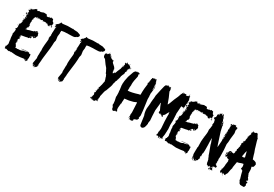

<svg xmlns="http://www.w3.org/2000/svg" viewBox="40 -1729 3929 2755"><g transform="rotate(30 2004.5 -351.0)"><path d="M255.9 -722.7V-718.8Q257.8 -718.8 261.7 -720.7Q272 -718.8 273.4 -718.8L281.2 -720.7Q302.2 -720.7 308.6 -705.1Q308.6 -703.1 306.6 -703.1Q306.6 -693.4 326.2 -693.4Q343.8 -694.8 351.6 -703.1Q353.5 -703.1 353.5 -701.2L363.3 -703.1H375Q375 -708.5 380.9 -714.8Q388.7 -712.9 388.7 -707Q390.6 -707 390.6 -709Q416 -709 416 -695.3Q418 -687.5 418 -681.6H419.9L423.8 -683.6V-675.8L421.9 -671.9Q428.2 -671.9 447.3 -656.2Q443.4 -648.4 441.4 -648.4L443.4 -644.5V-642.6L441.4 -632.8Q445.3 -630.9 447.3 -630.9V-627Q439.5 -627 439.5 -623Q443.4 -615.2 443.4 -611.3H439.5Q437.5 -611.3 437.5 -613.3Q412.1 -609.9 412.1 -599.6Q416 -593.3 416 -587.9L412.1 -585.9H408.2Q403.3 -589.8 402.3 -589.8H396.5V-585.9H394.5Q384.8 -590.8 384.8 -599.6H380.9L377 -597.7Q377 -609.4 363.3 -609.4V-605.5L359.4 -607.4H357.4V-605.5H361.3V-601.6H355.5V-609.4H353.5Q343.8 -609.4 330.1 -613.3Q330.1 -609.4 326.2 -609.4H322.3L316.4 -613.3L298.8 -603.5H296.9Q296.9 -612.3 294.9 -615.2Q296.9 -615.2 296.9 -617.2Q293 -617.2 293 -619.1Q278.8 -615.7 273.4 -609.4H259.8V-605.5H257.8Q257.8 -615.2 234.4 -615.2L232.4 -611.3Q234.4 -611.3 234.4 -609.4H232.4L220.7 -611.3V-607.4H216.8V-617.2Q195.3 -607.4 193.4 -607.4V-603.5H201.2V-599.6H195.3Q192.4 -599.6 189.5 -605.5Q169.9 -601.6 169.9 -597.7V-589.8H175.8V-585.9H173.8L169.9 -587.9Q162.1 -574.2 162.1 -568.4V-564.5Q162.1 -560.5 168 -560.5V-556.6H164.1L160.2 -558.6Q160.2 -551.3 156.2 -531.2Q157.2 -523.4 162.1 -523.4V-519.5Q156.2 -519.5 156.2 -503.9L158.2 -492.2L156.2 -482.4Q156.2 -470.2 168 -455.1V-447.3Q162.1 -447.3 162.1 -427.7Q164.1 -423.8 164.1 -421.9H160.2L156.2 -423.8Q156.2 -418 146.5 -412.1V-400.4L150.4 -402.3L152.3 -398.4Q143.1 -395 138.7 -384.8H136.7V-382.8H144.5L150.4 -386.7H166Q206.1 -402.3 222.7 -404.3Q222.7 -406.2 224.6 -406.2Q226.6 -406.2 226.6 -404.3Q244.6 -412.1 248 -412.1Q248 -410.2 250 -410.2Q250 -413.1 261.7 -416Q259.8 -419.9 259.8 -421.9L265.6 -425.8L273.4 -419.9Q273.4 -425.8 277.3 -425.8H283.2Q283.2 -429.7 293 -435.5Q293 -441.4 296.9 -441.4Q306.6 -440.9 306.6 -437.5L310.5 -439.5H312.5L316.4 -437.5L310.5 -427.7V-425.8L320.3 -429.7Q332 -429.7 332 -406.2V-404.3Q339.8 -403.3 339.8 -398.4V-396.5Q339.8 -394.5 337.9 -394.5Q337.9 -392.6 339.8 -392.6L337.9 -384.8L339.8 -371.1Q326.2 -366.2 326.2 -357.4L330.1 -359.4H332V-355.5Q332 -351.6 326.2 -351.6L328.1 -347.7Q328.1 -345.2 318.4 -339.8Q318.4 -341.8 316.4 -341.8Q316.4 -331.5 300.8 -328.1V-324.2H298.8Q298.8 -335.9 289.1 -335.9L291 -345.7H289.1Q285.2 -345.7 285.2 -339.8H281.2L277.3 -341.8Q277.3 -337.4 269.5 -335.9Q269.5 -333 259.8 -320.3H261.7Q268.1 -324.2 273.4 -324.2V-322.3L277.3 -324.2H279.3V-320.3Q275.9 -320.3 269.5 -306.6L265.6 -304.7H261.7Q256.8 -308.6 255.9 -308.6H252Q252 -293 232.4 -293L228.5 -294.9Q206.1 -287.1 130.9 -275.4V-269.5L127 -271.5Q124 -269 121.1 -248L123 -244.1L121.1 -234.4V-230.5H123Q123 -235.4 127 -244.1Q125 -251 125 -252Q127 -255.4 127 -259.8H130.9Q131.3 -252 134.8 -252L130.9 -242.2Q132.8 -231.4 132.8 -224.6V-218.8Q132.8 -216.8 130.9 -216.8L132.8 -212.9V-210.9H128.9V-216.8Q125 -216.8 117.2 -205.1Q117.2 -203.1 119.1 -203.1L117.2 -193.4V-185.5Q118.2 -185.5 123 -189.5Q123 -188 128.9 -148.4H125Q125 -160.2 117.2 -162.1V-160.2Q121.6 -127 123 -127Q132.8 -127 142.6 -97.7Q144.5 -97.7 148.4 -95.7L142.6 -82Q152.8 -80.1 154.3 -80.1Q158.2 -82 160.2 -82L158.2 -78.1H160.2L166 -82Q175.8 -82 175.8 -76.2H177.7Q177.7 -82 191.4 -82V-80.1L205.1 -84L209 -82Q212.9 -84 214.8 -84V-82Q227.1 -85.9 230.5 -85.9V-84Q236.8 -84 271.5 -101.6V-99.6L275.4 -101.6H289.1Q293.9 -101.6 332 -113.3Q332 -111.3 334 -111.3V-115.2H318.4Q232.4 -110.4 232.4 -105.5V-111.3Q246.1 -115.2 328.1 -121.1Q347.7 -119.1 347.7 -115.2L351.6 -117.2Q354.5 -117.2 363.3 -103.5H369.1Q373 -103.5 373 -109.4Q379.9 -101.6 386.7 -101.6V-91.8Q386.7 -89.8 384.8 -89.8Q388.7 -83.5 388.7 -80.1L384.8 -72.3Q388.7 -72.3 388.7 -66.4L386.7 -62.5Q388.7 -58.6 388.7 -56.6H386.7L388.7 -52.7V-43L382.8 -33.2H386.7V-29.3L382.8 -23.4Q384.8 -19.5 384.8 -17.6H382.8L388.7 -7.8Q369.6 15.1 367.2 15.6Q363.3 15.6 363.3 9.8L359.4 11.7H355.5V5.9H359.4L363.3 7.8V-2L339.8 2L337.9 -2Q339.8 -2 339.8 -3.9Q335.9 -5.9 334 -5.9L326.2 -2V-3.9Q292 3.9 207 9.8Q157.2 7.8 113.3 2L119.1 13.7H117.2Q109.4 3.9 95.7 3.9Q93.8 7.8 93.8 9.8H80.1L76.2 11.7Q76.2 5.9 64.5 5.9Q64.5 7.8 62.5 7.8Q62.5 2 33.2 -2Q33.2 5.9 27.3 5.9Q18.6 5.9 15.6 -5.9L17.6 -9.8Q13.7 -17.6 13.7 -31.2V-37.1Q20.5 -37.1 25.4 -46.9V-58.6Q33.2 -58.6 33.2 -85.9Q31.2 -102.5 27.3 -115.2Q29.3 -119.1 29.3 -121.1Q25.4 -121.1 25.4 -125L27.3 -134.8Q17.6 -175.8 17.6 -203.1V-220.7Q11.7 -228.5 11.7 -232.4Q23.4 -277.3 23.4 -308.6L21.5 -312.5L17.6 -310.5Q11.2 -314.5 7.8 -314.5V-318.4H11.7L15.6 -316.4L17.6 -320.3H11.7V-324.2Q25.4 -330.6 25.4 -343.8Q27.3 -350.6 27.3 -351.6V-357.4H29.3Q29.3 -361.3 25.4 -377L27.3 -390.6Q23.4 -390.6 23.4 -394.5Q30.3 -397.9 46.9 -445.3Q44.9 -445.3 44.9 -447.3Q48.8 -447.3 48.8 -462.9Q44.9 -462.9 44.9 -468.8H41L37.1 -466.8V-470.7Q40 -470.7 44.9 -474.6Q44.9 -472.7 46.9 -472.7Q49.3 -490.7 54.7 -494.1L52.7 -498V-511.7Q52.7 -513.7 54.7 -513.7Q48.8 -523.4 48.8 -527.3Q51.8 -527.3 56.6 -535.2Q54.7 -535.2 54.7 -537.1H56.6L52.7 -544.9Q55.7 -544.9 58.6 -550.8V-552.7Q52.7 -552.7 52.7 -558.6L56.6 -566.4Q50.8 -566.4 50.8 -570.3Q54.7 -570.3 54.7 -574.2V-576.2Q54.7 -580.1 39.1 -582V-578.1Q44.9 -578.1 44.9 -574.2V-572.3Q34.7 -572.3 31.2 -580.1Q35.2 -580.1 35.2 -584Q30.3 -589.8 27.3 -589.8V-593.8Q30.8 -593.8 37.1 -599.6L39.1 -587.9H41Q42 -595.7 46.9 -595.7H50.8V-584L58.6 -578.1Q63.5 -579.1 68.4 -591.8H66.4Q60.1 -587.9 56.6 -587.9V-589.8L60.5 -595.7V-597.7Q55.2 -597.7 48.8 -601.6L52.7 -609.4Q50.8 -609.4 50.8 -611.3Q62.5 -611.3 62.5 -623V-625Q53.2 -625 39.1 -648.4L44.9 -652.3V-646.5H50.8Q50.8 -649.4 54.7 -654.3V-656.2H50.8Q51.3 -660.2 54.7 -660.2Q55.2 -656.2 58.6 -656.2L64.5 -664.1V-666L62.5 -669.9L50.8 -664.1H46.9Q46.9 -669.9 62.5 -671.9Q66.4 -669.9 68.4 -669.9Q68.4 -685.5 74.2 -685.5H76.2V-683.6L72.3 -677.7L76.2 -675.8H78.1L87.9 -677.7L85.9 -681.6L89.8 -683.6Q90.3 -679.7 93.8 -679.7Q93.8 -688.5 109.4 -695.3Q113.3 -693.4 115.2 -693.4L113.3 -697.3Q116.2 -705.1 119.1 -705.1H130.9Q130.9 -708.5 136.7 -716.8H138.7Q149.4 -713.4 154.3 -695.3L158.2 -697.3H160.2L164.1 -695.3Q164.1 -699.2 187.5 -709H197.3V-705.1L187.5 -703.1V-699.2Q223.1 -708.5 255.9 -722.7ZM341.8 -714.8H345.7V-710.9H341.8ZM169.9 -699.2V-697.3H173.8V-699.2ZM64.5 -654.3V-652.3H68.4V-654.3ZM234.4 -609.4H240.2V-601.6H236.3L238.3 -605.5Q234.4 -605.5 234.4 -609.4ZM378.9 -605.5V-601.6H380.9V-605.5ZM445.3 -607.4H453.1V-597.7L443.4 -595.7L445.3 -591.8V-587.9H443.4Q440.4 -587.9 437.5 -595.7Q441.4 -607.4 445.3 -607.4ZM205.1 -603.5H209V-599.6H205.1ZM212.9 -603.5H222.7Q222.7 -599.6 218.8 -599.6H212.9ZM341.8 -599.6H345.7V-597.7H341.8ZM378.9 -597.7Q382.8 -597.2 382.8 -593.8H378.9ZM453.1 -591.8H459V-589.8Q459 -585.4 449.2 -584V-587.9Q453.1 -587.9 453.1 -591.8ZM46.9 -570.3V-566.4H43Q43.5 -570.3 46.9 -570.3ZM44.9 -562.5H50.8Q50.8 -558.6 46.9 -558.6ZM66.4 -554.7 64.5 -543H68.4V-554.7ZM25.4 -543H27.3V-541Q27.3 -538.1 15.6 -529.3V-531.2Q22.5 -543 25.4 -543ZM58.6 -537.1Q60.5 -533.7 60.5 -527.3H66.4V-541H64.5Q59.6 -537.1 58.6 -537.1ZM160.2 -531.2H164.1V-529.3H160.2ZM60.5 -525.4V-523.4Q62.5 -519.5 62.5 -517.6H64.5V-525.4ZM56.6 -515.6V-505.9Q60.5 -505.9 60.5 -509.8V-515.6ZM44.9 -505.9 48.8 -488.3H43V-494.1L41 -503.9ZM41 -486.3Q44.9 -485.8 44.9 -482.4H41ZM37.1 -453.1H41V-451.2H37.1ZM46.9 -437.5V-431.6H48.8V-437.5ZM298.8 -427.7V-423.8H300.8V-427.7ZM293 -421.9 296.9 -419.9V-425.8Q293 -425.3 293 -421.9ZM283.2 -418V-416H287.1V-418ZM25.4 -412.1Q25.4 -410.2 27.3 -410.2Q24.9 -398.4 21.5 -398.4L19.5 -402.3V-406.2Q19.5 -409.2 25.4 -412.1ZM13.7 -382.8H17.6V-377H9.8V-378.9Q10.3 -382.8 13.7 -382.8ZM296.9 -351.6Q296.9 -348.6 302.7 -345.7L308.6 -349.6Q306.6 -353.5 306.6 -355.5Q301.8 -351.6 296.9 -351.6ZM308.6 -347.7V-345.7H312.5V-347.7ZM308.6 -343.8V-339.8Q312.5 -339.8 312.5 -343.8ZM293 -341.8V-337.9H294.9V-341.8ZM296.9 -341.8V-339.8H300.8V-341.8ZM300.8 -335.9V-332H302.7V-335.9ZM324.2 -337.9H328.1V-335.9H324.2ZM248 -320.3 252 -318.4H253.9L257.8 -320.3Q255.9 -324.2 255.9 -326.2Q248 -323.2 248 -320.3ZM127 -236.3V-232.4H128.9V-236.3ZM117.2 -179.7V-177.7L119.1 -173.8Q117.2 -170.4 117.2 -166V-164.1H119.1L121.1 -173.8V-175.8Q121.1 -179.7 117.2 -179.7ZM132.8 -158.2H134.8V-154.3H132.8ZM365.2 -119.1 367.2 -115.2H361.3Q361.8 -119.1 365.2 -119.1ZM349.6 -7.8V-5.9H357.4V-7.8ZM347.7 5.9H349.6V7.8Q349.6 11.7 345.7 11.7L343.8 7.8ZM365.2 21.5H369.1V25.4Q365.2 25.4 365.2 21.5Z M732.4 -730Q732.4 -721.7 805.7 -720.7Q858.9 -705.1 861.3 -697.3V-683.1Q861.3 -670.4 835.4 -650.4L829.1 -654.8Q818.8 -631.3 762.7 -631.3Q747.1 -629.4 704.6 -629.4L700.2 -631.3Q696.3 -629.4 691.4 -629.4Q642.6 -629.4 597.2 -619.6V-612.8Q597.2 -601.6 594.7 -589.4L597.2 -575.2L590.8 -523.9Q594.7 -507.8 599.1 -462.9V-458L590.8 -422.9Q590.8 -339.4 564.9 -155.8Q560.5 -127.4 560.5 -111.3L562.5 -102.1L558.6 -99.6Q558.6 -97.2 560.5 -97.2Q560.5 -92.8 554.2 -38.6V-1Q537.1 13.2 537.1 17.6H532.7V13.2H530.3Q528.3 26.9 523.9 26.9H522V20Q516.6 24.9 515.6 24.9L517.6 29.3V31.7H513.2L511.2 22.5Q519.5 20 519.5 10.7H513.2Q513.2 20 504.9 20Q502.4 15.6 502.4 13.2H500.5Q500.5 24.9 496.1 24.9H494.1V22.5Q494.1 6.8 487.3 -8.3H485.4L483.4 5.9H481L474.6 -17.6L489.7 -104Q485.4 -120.6 485.4 -132.3Q485.4 -134.8 487.3 -139.2Q487.3 -141.6 485.4 -141.6L487.3 -165V-205.1Q487.3 -221.2 489.7 -232.9Q487.3 -245.1 487.3 -261.2V-272.9Q487.3 -309.1 498 -399.4V-416Q498 -418.5 500.5 -418.5L491.7 -446.3L496.1 -443.8V-448.7H491.7V-451.2H496.1V-455.6H491.7V-458L500.5 -460.4L498 -474.6Q502.4 -482.9 502.4 -493.2V-502.4L498 -500.5H494.1V-504.9Q497.1 -504.9 502.4 -509.8Q496.1 -525.4 496.1 -528.3Q500.5 -528.3 500.5 -533.2V-542.5Q500.5 -561 502.4 -591.8L500.5 -596.2Q504.9 -605 508.8 -633.8Q506.3 -633.8 498 -619.6Q496.1 -619.6 496.1 -622.1L491.7 -619.6H487.3V-622.1Q494.1 -643.1 494.1 -645.5V-650.4Q488.8 -645.5 487.3 -645.5H481V-652.8Q493.2 -675.3 515.6 -683.1L513.2 -688Q534.7 -702.6 534.7 -723.1H537.1Q539.1 -723.1 562.5 -715.8Q629.4 -725.1 642.1 -725.1H726.1ZM498 -633.8V-631.3Q502.4 -631.3 502.4 -636.2V-638.7Q498 -637.7 498 -633.8ZM491.7 -472.2H494.1V-462.9H491.7ZM556.2 -33.7H560.5V-22H556.2ZM508.8 -1V8.3Q513.2 5.9 515.6 5.9V3.4Q515.6 -1 511.2 -1ZM498 8.3V10.7H502.4V8.3ZM481 13.2H483.4V17.6H481Z M1151.4 -730Q1151.4 -721.7 1224.6 -720.7Q1277.8 -705.1 1280.3 -697.3V-683.1Q1280.3 -670.4 1254.4 -650.4L1248 -654.8Q1237.8 -631.3 1181.6 -631.3Q1166 -629.4 1123.5 -629.4L1119.1 -631.3Q1115.2 -629.4 1110.4 -629.4Q1061.5 -629.4 1016.1 -619.6V-612.8Q1016.1 -601.6 1013.7 -589.4L1016.1 -575.2L1009.8 -523.9Q1013.7 -507.8 1018.1 -462.9V-458L1009.8 -422.9Q1009.8 -339.4 983.9 -155.8Q979.5 -127.4 979.5 -111.3L981.4 -102.1L977.5 -99.6Q977.5 -97.2 979.5 -97.2Q979.5 -92.8 973.1 -38.6V-1Q956.1 13.2 956.1 17.6H951.7V13.2H949.2Q947.3 26.9 942.9 26.9H940.9V20Q935.5 24.9 934.6 24.9L936.5 29.3V31.7H932.1L930.2 22.5Q938.5 20 938.5 10.7H932.1Q932.1 20 923.8 20Q921.4 15.6 921.4 13.2H919.4Q919.4 24.9 915 24.9H913.1V22.5Q913.1 6.8 906.2 -8.3H904.3L902.3 5.9H899.9L893.6 -17.6L908.7 -104Q904.3 -120.6 904.3 -132.3Q904.3 -134.8 906.2 -139.2Q906.2 -141.6 904.3 -141.6L906.2 -165V-205.1Q906.2 -221.2 908.7 -232.9Q906.2 -245.1 906.2 -261.2V-272.9Q906.2 -309.1 917 -399.4V-416Q917 -418.5 919.4 -418.5L910.6 -446.3L915 -443.8V-448.7H910.6V-451.2H915V-455.6H910.6V-458L919.4 -460.4L917 -474.6Q921.4 -482.9 921.4 -493.2V-502.4L917 -500.5H913.1V-504.9Q916 -504.9 921.4 -509.8Q915 -525.4 915 -528.3Q919.4 -528.3 919.4 -533.2V-542.5Q919.4 -561 921.4 -591.8L919.4 -596.2Q923.8 -605 927.7 -633.8Q925.3 -633.8 917 -619.6Q915 -619.6 915 -622.1L910.6 -619.6H906.2V-622.1Q913.1 -643.1 913.1 -645.5V-650.4Q907.7 -645.5 906.2 -645.5H899.9V-652.8Q912.1 -675.3 934.6 -683.1L932.1 -688Q953.6 -702.6 953.6 -723.1H956.1Q958 -723.1 981.4 -715.8Q1048.3 -725.1 1061 -725.1H1145ZM917 -633.8V-631.3Q921.4 -631.3 921.4 -636.2V-638.7Q917 -637.7 917 -633.8ZM910.6 -472.2H913.1V-462.9H910.6ZM975.1 -33.7H979.5V-22H975.1ZM927.7 -1V8.3Q932.1 5.9 934.6 5.9V3.4Q934.6 -1 930.2 -1ZM917 8.3V10.7H921.4V8.3ZM899.9 13.2H902.3V17.6H899.9Z M1355.5 -705.1Q1359.4 -704.6 1359.4 -701.2V-699.2Q1355.5 -699.2 1355.5 -703.1ZM1646.5 -699.2Q1656.2 -693.8 1656.2 -687.5Q1658.2 -687.5 1658.2 -689.5Q1666 -686.5 1666 -683.6L1669.9 -685.5Q1674.3 -685.5 1677.7 -683.6Q1681.6 -685.5 1683.6 -685.5Q1689.5 -678.7 1712.9 -664.1Q1716.3 -656.2 1720.7 -656.2L1716.8 -648.4Q1718.8 -645 1718.8 -640.6H1720.7Q1720.7 -647 1730.5 -658.2Q1734.4 -657.7 1734.4 -654.3V-646.5H1732.4L1728.5 -648.4Q1728.5 -643.6 1720.7 -638.7L1722.7 -634.8V-632.8Q1722.7 -628.9 1718.8 -628.9V-638.7H1716.8Q1716.8 -636.7 1714.8 -632.8L1710.9 -634.8H1709V-630.9Q1709 -629.9 1712.9 -625Q1709 -624.5 1709 -621.1L1705.1 -623H1703.1Q1701.2 -615.2 1701.2 -609.4L1697.3 -611.3Q1697.3 -607.4 1695.3 -607.4Q1698.2 -599.6 1701.2 -599.6Q1701.2 -601.6 1703.1 -601.6V-593.8L1695.3 -599.6V-591.8H1697.3L1701.2 -593.8V-585.9Q1696.8 -572.3 1685.5 -562.5Q1689.5 -556.2 1689.5 -552.7H1687.5L1689.5 -548.8V-543Q1685.5 -543 1685.5 -541L1687.5 -537.1L1681.6 -527.3L1683.6 -523.4Q1673.3 -513.2 1669.9 -494.1Q1666.5 -494.1 1662.1 -474.6Q1666 -474.1 1666 -470.7V-468.8Q1664.1 -468.8 1660.2 -466.8Q1660.2 -468.8 1658.2 -468.8V-464.8Q1664.1 -464.8 1664.1 -457Q1662.1 -457 1662.1 -455.1L1658.2 -457H1656.2V-455.1H1660.2V-451.2L1656.2 -453.1L1658.2 -443.4Q1658.2 -439.5 1654.3 -439.5Q1654.3 -441.4 1652.3 -441.4V-437.5H1656.2Q1654.3 -423.8 1650.4 -423.8Q1650.4 -425.8 1648.4 -425.8V-423.8Q1650.4 -419.9 1650.4 -418Q1647.5 -418 1644.5 -410.2L1646.5 -406.2Q1643.1 -392.1 1634.8 -384.8Q1634.8 -370.1 1619.1 -326.2Q1619.1 -324.2 1621.1 -324.2Q1621.1 -302.7 1582 -201.2Q1566.4 -184.1 1552.7 -105.5Q1550.8 -105.5 1550.8 -103.5H1552.7Q1550.8 -97.7 1548.8 -97.7Q1548.8 -95.7 1550.8 -95.7Q1549.3 -84 1546.9 -84L1550.8 -74.2Q1548.8 -57.1 1544.9 -52.7V-50.8L1546.9 -41Q1544.9 -41 1544.9 -39.1L1548.8 -37.1Q1546.9 -19.5 1543 -19.5Q1541 -23.4 1541 -25.4H1539.1L1537.1 -15.6V-11.7Q1540 -11.7 1550.8 -19.5V-17.6Q1548.8 -13.7 1548.8 -11.7H1552.7L1556.6 -13.7V-9.8Q1556.6 -6.8 1548.8 -2H1546.9L1548.8 -5.9V-9.8Q1538.1 0 1537.1 0Q1537.1 -2 1535.2 -2L1537.1 -5.9V-9.8H1535.2L1517.6 3.9Q1517.6 -3.9 1513.7 -3.9H1511.7Q1515.6 8.3 1515.6 11.7Q1512.7 11.7 1507.8 15.6V11.7H1505.9V15.6Q1507.8 15.6 1507.8 17.6H1505.9Q1501 13.7 1500 13.7H1498V19.5L1490.2 15.6Q1490.2 17.6 1488.3 17.6Q1484.4 11.2 1484.4 7.8H1482.4Q1482.4 15.6 1478.5 15.6V13.7L1474.6 15.6H1470.7L1464.8 7.8H1457V11.7H1453.1Q1439.5 4.4 1439.5 2L1435.5 3.9H1433.6L1435.5 -5.9Q1433.6 -5.9 1433.6 -7.8L1439.5 -11.7V-7.8H1441.4Q1444.3 -7.8 1447.3 -13.7H1445.3Q1449.2 -25.4 1453.1 -25.4Q1451.2 -29.3 1451.2 -31.2Q1455.1 -43.9 1455.1 -48.8V-52.7H1459V-64.5Q1455.1 -83.5 1449.2 -84V-85.9L1453.1 -91.8Q1451.2 -95.7 1451.2 -97.7Q1454.6 -99.6 1460.9 -99.6L1459 -103.5Q1464.8 -109.9 1464.8 -113.3Q1462.9 -121.1 1453.1 -121.1V-127H1455.1L1460.9 -123H1464.8L1462.9 -127L1464.8 -130.9Q1462.9 -137.7 1462.9 -138.7Q1462.9 -144.5 1468.8 -144.5V-150.4Q1468.8 -153.3 1462.9 -156.2Q1464.8 -160.2 1464.8 -162.1H1466.8Q1468.8 -162.1 1468.8 -160.2Q1472.2 -162.1 1476.6 -162.1L1470.7 -173.8V-185.5Q1463.9 -187.5 1462.9 -187.5V-189.5Q1470.2 -189.5 1474.6 -193.4L1472.7 -197.3V-199.2L1476.6 -197.3Q1476.6 -210.9 1482.4 -218.8Q1480.5 -222.7 1480.5 -224.6Q1486.8 -224.6 1496.1 -287.1Q1498 -287.1 1500 -296.9Q1494.1 -331.1 1484.4 -351.6L1480.5 -349.6V-351.6L1484.4 -359.4Q1470.7 -392.1 1464.8 -402.3Q1454.6 -402.3 1443.4 -437.5L1433.6 -455.1Q1430.7 -457.5 1421.9 -478.5Q1391.1 -517.6 1388.7 -517.6Q1359.9 -559.6 1353.5 -566.4Q1353.5 -571.3 1334 -589.8L1330.1 -587.9H1326.2Q1306.6 -610.8 1306.6 -617.2H1310.5V-619.1Q1302.7 -628.9 1302.7 -630.9Q1308.6 -630.9 1308.6 -638.7L1306.6 -642.6Q1308.6 -646.5 1308.6 -648.4Q1306.6 -652.3 1306.6 -654.3H1318.4V-656.2Q1312.5 -656.2 1312.5 -660.2V-666H1314.5Q1324.2 -662.1 1324.2 -658.2H1328.1Q1332 -658.2 1332 -662.1L1335.9 -660.2H1339.8L1335.9 -666Q1349.1 -666 1355.5 -677.7Q1353.5 -677.7 1353.5 -679.7L1361.3 -685.5Q1367.2 -685.5 1367.2 -677.7H1369.1Q1373 -677.7 1373 -681.6V-683.6H1367.2Q1367.7 -687.5 1371.1 -687.5Q1384.8 -680.7 1384.8 -677.7L1382.8 -673.8Q1386.7 -673.3 1386.7 -669.9V-668L1384.8 -664.1Q1402.3 -664.1 1406.2 -654.3L1404.3 -650.4Q1419.4 -630.9 1429.7 -630.9H1435.5V-625L1439.5 -627L1445.3 -623Q1445.3 -625 1447.3 -625L1449.2 -621.1L1459 -628.9L1460.9 -625Q1459 -621.1 1459 -619.1Q1462.9 -617.2 1464.8 -617.2V-615.2Q1464.8 -612.3 1459 -609.4Q1459 -593.3 1511.7 -550.8Q1527.3 -533.7 1527.3 -519.5H1525.4Q1531.2 -501 1531.2 -496.1H1529.3L1531.2 -492.2L1529.3 -488.3Q1529.3 -477.1 1543 -459Q1551.3 -467.3 1558.6 -486.3Q1562.5 -486.3 1562.5 -478.5H1566.4Q1574.2 -490.2 1584 -521.5Q1588.4 -527.3 1607.4 -576.2H1609.4V-580.1Q1605.5 -580.1 1605.5 -582Q1610.8 -591.3 1615.2 -605.5L1613.3 -609.4Q1613.3 -612.3 1619.1 -615.2L1617.2 -619.1V-621.1Q1621.6 -621.1 1627 -646.5Q1629.4 -646.5 1630.9 -654.3Q1629.9 -665.5 1621.1 -669.9L1619.1 -679.7Q1625.5 -683.6 1628.9 -683.6Q1630.9 -680.2 1630.9 -675.8Q1642.1 -675.8 1644.5 -687.5L1642.6 -691.4V-695.3Q1643.1 -699.2 1646.5 -699.2ZM1697.3 -697.3V-691.4Q1697.3 -687.5 1693.4 -687.5H1691.4V-695.3Q1693.4 -695.3 1697.3 -697.3ZM1363.3 -693.4H1367.2V-691.4H1363.3ZM1361.3 -677.7V-675.8H1365.2V-677.7ZM1330.1 -677.7H1334V-675.8H1330.1ZM1377 -675.8V-673.8H1380.9V-675.8ZM1394.5 -675.8 1396.5 -671.9H1390.6Q1391.1 -675.8 1394.5 -675.8ZM1390.6 -660.2Q1396.5 -647.5 1402.3 -646.5V-648.4Q1394.5 -657.2 1394.5 -662.1ZM1617.2 -656.2H1619.1V-652.3H1617.2ZM1335.9 -652.3Q1336.4 -648.4 1339.8 -648.4V-652.3ZM1392.6 -646.5V-642.6H1394.5V-646.5ZM1734.4 -642.6H1736.3V-638.7H1734.4ZM1630.9 -638.7V-634.8H1632.8V-638.7ZM1726.6 -636.7H1730.5V-632.8H1726.6ZM1630.9 -628.9V-625H1632.8V-628.9ZM1615.2 -627V-621.1H1611.3V-623Q1611.8 -627 1615.2 -627ZM1625 -619.1V-613.3H1628.9L1630.9 -623H1628.9Q1625 -622.6 1625 -619.1ZM1621.1 -619.1V-615.2H1623V-619.1ZM1619.1 -584V-580.1H1621.1V-584ZM1693.4 -584V-580.1H1695.3V-584ZM1693.4 -570.3H1697.3V-566.4H1693.4ZM1533.2 -535.2H1537.1V-531.2Q1533.2 -531.2 1533.2 -535.2ZM1529.3 -517.6H1533.2V-509.8H1531.2Q1531.2 -514.2 1529.3 -517.6ZM1541 -492.2H1544.9Q1544.9 -490.2 1546.9 -486.3H1544.9Q1541 -486.3 1541 -490.2ZM1650.4 -435.5V-431.6H1652.3V-435.5ZM1457 -50.8Q1457.5 -46.9 1460.9 -46.9V-50.8ZM1543 -35.2V-31.2H1544.9V-35.2ZM1455.1 -9.8V0H1457Q1460.9 -2 1462.9 -2Q1462.9 -4.9 1455.1 -9.8ZM1464.8 -2V2H1466.8V-2ZM1468.8 0V3.9H1470.7V0ZM1455.1 3.9V5.9H1459V3.9ZM1478.5 3.9V7.8H1480.5V3.9ZM1492.2 7.8Q1492.2 9.8 1490.2 13.7H1494.1V7.8ZM1468.8 17.6V23.4H1464.8V21.5Q1465.3 17.6 1468.8 17.6ZM1498 19.5H1500V23.4H1498ZM1480.5 21.5H1482.4V25.4H1480.5Z M2115.7 -689.9V-686Q2119.6 -686 2119.6 -689.9ZM2147 -654.8H2150.9V-648.9Q2147 -648.9 2147 -652.8ZM2156.7 -615.7H2160.6V-607.9Q2156.7 -607.9 2156.7 -611.8ZM2158.7 -604H2160.6Q2164.1 -604 2166.5 -590.3Q2164.6 -586.4 2164.6 -584.5Q2168.5 -584 2168.5 -580.6L2166.5 -561Q2168.5 -561 2168.5 -559.1L2160.6 -555.2V-586.4Q2160.6 -590.8 2158.7 -594.2L2160.6 -598.1Q2158.7 -602.1 2158.7 -604ZM1854 -428.2H1857.9V-424.3H1854ZM1856 -398.9H1859.9V-397H1856ZM2180.2 -88.4H2184.1V-92.3Q2180.2 -91.8 2180.2 -88.4ZM1854 -68.8H1857.9V-66.9H1854ZM2123.5 -39.6V-33.7H2125.5V-39.6ZM2061 -31.7V-29.8L2059.1 -18.1H2055.2V-20Q2056.6 -31.7 2061 -31.7ZM2064.9 -8.3H2070.8V-4.4H2064.9ZM1876.5 -650.4Q1876 -649.9 1875.5 -648.9Q1875.5 -645 1881.3 -645V-641.1Q1873.5 -641.1 1867.7 -623.5Q1874.5 -623.5 1875.5 -598.1Q1854 -511.7 1854 -461.4L1856 -434.1H1852.1V-404.8Q1852.1 -402.8 1850.1 -402.8L1852.1 -398.9V-379.4Q1852.1 -377.4 1850.1 -377.4L1852.1 -373.5V-359.9Q1852.1 -357.9 1850.1 -357.9Q1852.1 -354 1852.1 -352.1Q1907.7 -352.1 2022 -389.2V-387.2Q2041.5 -391.1 2041.5 -398.9Q2039.6 -402.8 2039.6 -404.8H2041.5L2039.6 -408.7V-410.6Q2039.6 -412.6 2041.5 -412.6L2039.6 -416.5Q2039.6 -422.9 2041.5 -426.3Q2041.5 -430.2 2039.6 -430.2Q2040.5 -489.3 2053.2 -576.7V-586.4H2051.3Q2051.3 -582.5 2049.3 -582.5Q2045.4 -584.5 2043.5 -584.5V-588.4Q2047.4 -593.3 2047.4 -596.2Q2045.4 -600.1 2045.4 -602.1H2049.3L2055.2 -598.1L2057.1 -607.9V-621.6L2055.2 -631.3Q2061 -631.3 2061 -652.8V-660.6Q2066.9 -665.5 2068.8 -688Q2073.2 -688 2076.7 -689.9Q2080.6 -688 2082.5 -688L2090.3 -689.9H2098.1Q2098.1 -701.7 2104 -701.7H2106L2107.9 -689.9Q2115.2 -689.9 2125.5 -703.6L2137.2 -678.2Q2143.6 -639.2 2154.8 -639.2V-631.3Q2151.4 -631.3 2148.9 -617.7L2152.8 -606Q2152.8 -604 2150.9 -604L2154.8 -578.6H2152.8L2154.8 -574.7Q2154.8 -572.8 2152.8 -572.8L2154.8 -568.8L2152.8 -559.1L2154.8 -555.2Q2154.8 -553.2 2152.8 -553.2Q2154.8 -545.9 2154.8 -537.6H2156.7V-547.4Q2154.8 -551.3 2154.8 -553.2L2160.6 -549.3H2162.6V-553.2L2166.5 -551.3Q2162.6 -520 2160.6 -520Q2160.6 -518.1 2162.6 -518.1Q2156.7 -487.8 2156.7 -481Q2158.7 -456.5 2158.7 -455.6H2156.7Q2160.6 -446.8 2160.6 -430.2V-389.2Q2191.9 -171.9 2191.9 -129.4H2188V-127.4Q2188 -125.5 2189.9 -125.5Q2182.1 -99.6 2182.1 -94.2L2186 -96.2Q2189.9 -95.7 2189.9 -92.3V-80.6Q2184.1 -74.2 2176.3 -57.1Q2145 -49.3 2127.4 -37.6V-35.6Q2133.3 -35.6 2133.3 -31.7Q2133.3 -13.7 2113.8 -4.4H2111.8V-8.3H2102.1V-0.5H2098.1V-2.4L2100.1 -6.3Q2098.1 -6.3 2094.2 -8.3Q2090.8 -6.3 2086.4 -6.3L2084.5 -10.3L2080.6 -8.3L2070.8 -14.2L2072.8 -18.1V-33.7H2063L2064.9 -37.6Q2055.2 -39.6 2055.2 -41.5Q2055.2 -46.4 2061 -55.2Q2057.1 -55.2 2057.1 -59.1V-61H2061Q2061 -64 2055.2 -84.5Q2059.1 -84.5 2059.1 -88.4V-98.1H2061L2059.1 -102.1Q2059.1 -104 2061 -104Q2061 -106 2059.1 -106Q2059.1 -109.9 2061 -109.9Q2053.2 -256.3 2053.2 -270L2049.3 -272H2045.4Q2000.5 -250.5 1988.8 -250.5Q1940.9 -235.4 1881.3 -231Q1865.7 -231 1865.7 -227.1Q1865.7 -221.2 1867.7 -221.2L1865.7 -211.4V-203.6Q1865.7 -170.4 1861.8 -170.4L1863.8 -166.5V-143.1H1859.9Q1852.1 -73.7 1852.1 -59.1L1856 -61H1857.9L1854 -55.2V-51.3Q1854 -41.5 1867.7 -20Q1863.8 -8.3 1852.1 -8.3L1844.2 -14.2H1842.3Q1822.8 3.4 1814.9 3.4H1809.1Q1785.6 -6.3 1785.6 -33.7Q1781.7 -47.9 1766.1 -66.9V-72.8Q1766.1 -81.1 1768.1 -88.4Q1768.1 -124 1750.5 -191.9L1752.4 -205.6V-225.1Q1752.4 -272.5 1746.6 -291.5L1748.5 -295.4Q1741.7 -356 1736.8 -381.3Q1736.8 -383.3 1738.8 -383.3L1736.8 -397Q1736.8 -444.8 1756.3 -525.9L1787.6 -615.7Q1793.9 -632.3 1807.1 -643.1Q1809.1 -648.9 1818.8 -648.9V-647L1836.4 -656.7Q1840.3 -656.7 1840.3 -650.9H1842.3L1852.1 -656.7L1872.6 -652.8V-650.4Z M2559.6 -729.5H2567.4Q2567.4 -725.1 2579.1 -723.6Q2583 -725.6 2585 -725.6L2592.8 -721.7Q2593.3 -725.6 2596.7 -725.6H2606.4Q2610.4 -725.1 2610.4 -721.7V-708Q2612.3 -708 2612.3 -706.1Q2618.7 -710 2624 -710Q2635.7 -708 2635.7 -704.1Q2627.9 -702.6 2627.9 -700.2Q2627.9 -691.4 2624 -668.9Q2627.9 -660.6 2629.9 -643.6L2626 -626Q2630.4 -585.9 2631.8 -579.1L2622.1 -430.7H2620.1L2622.1 -426.8L2620.1 -422.9Q2622.1 -418.9 2622.1 -417H2620.1L2622.1 -413.1Q2627.9 -313.5 2627.9 -303.7Q2626 -264.6 2626 -233.4Q2629.9 -164.6 2631.8 -159.2L2629.9 -147.5V-127.9Q2629.9 -65.4 2618.2 -18.6Q2621.1 -18.6 2629.9 -12.7Q2629.9 -6.8 2610.4 6.8L2608.4 2.9L2616.2 -6.8H2608.4Q2608.4 -0.5 2585 14.6H2579.1Q2579.1 10.7 2585 10.7V8.8H2581.1Q2570.3 10.7 2565.4 10.7L2567.4 14.6L2563.5 16.6H2561.5L2563.5 12.7V10.7Q2560.1 -6.8 2555.7 -6.8H2542Q2537.1 -2.9 2534.2 -2.9Q2530.8 -2.9 2522.5 -6.8L2534.2 -45.9Q2532.2 -45.9 2532.2 -47.9Q2534.2 -47.9 2534.2 -49.8H2532.2L2528.3 -47.9V-53.7Q2528.3 -64.9 2536.1 -79.1L2534.2 -83Q2538.1 -97.7 2538.1 -110.4V-131.8Q2528.3 -242.7 2528.3 -319.3V-340.8Q2528.3 -342.8 2530.3 -342.8Q2524.4 -365.2 2524.4 -385.7Q2511.2 -369.6 2485.4 -317.4Q2465.8 -310.1 2465.8 -286.1Q2469.2 -286.1 2475.6 -280.3Q2473.6 -272.5 2467.8 -272.5L2463.9 -274.4L2456.1 -270.5V-272.5L2460 -278.3Q2451.7 -278.3 2440.4 -293.9Q2434.1 -293.9 2430.7 -295.9V-290H2428.7Q2424.8 -290 2424.8 -301.8H2420.9Q2420.9 -296.9 2407.2 -292Q2403.8 -303.7 2391.6 -303.7L2395.5 -335Q2372.1 -380.4 2350.6 -438.5Q2347.2 -438.5 2344.7 -424.8L2346.7 -417Q2346.7 -414.6 2335 -305.7Q2338.9 -201.2 2344.7 -143.6L2336.9 -92.8Q2338.9 -86.9 2340.8 -86.9Q2327.1 -8.8 2313.5 -8.8Q2313.5 -0.5 2292 6.8Q2259.3 6.8 2254.9 -20.5Q2237.3 -131.8 2235.4 -159.2Q2215.8 -204.1 2215.8 -266.6H2217.8Q2217.8 -268.6 2215.8 -268.6Q2219.7 -314.9 2223.6 -340.8Q2223.6 -342.8 2221.7 -342.8Q2223.6 -357.4 2225.6 -362.3L2223.6 -366.2Q2229.5 -442.4 2233.4 -454.1Q2233.4 -456.1 2231.4 -456.1L2233.4 -465.8V-481.4Q2233.4 -483.4 2235.4 -483.4L2233.4 -487.3Q2260.7 -616.7 2274.4 -667Q2281.7 -687 2290 -696.3L2295.9 -692.4H2297.9Q2298.8 -700.2 2303.7 -700.2Q2304.2 -696.3 2307.6 -696.3H2311.5Q2311.5 -710 2317.4 -710L2331.1 -700.2Q2331.1 -703.1 2336.9 -706.1H2338.9V-696.3Q2338.9 -693.4 2344.7 -690.4H2346.7Q2346.7 -701.2 2354.5 -704.1Q2356.4 -700.2 2356.4 -698.2H2358.4Q2362.3 -698.2 2362.3 -704.1H2364.3Q2364.3 -698.2 2366.2 -698.2Q2370.1 -700.2 2372.1 -700.2V-698.2Q2372.1 -696.8 2370.1 -686.5Q2376 -686.5 2377.9 -655.3L2376 -641.6Q2415 -561.5 2446.3 -467.8H2448.2Q2457.5 -474.1 2493.2 -575.2Q2526.4 -643.1 2540 -692.4Q2543.5 -692.4 2551.8 -715.8L2555.7 -717.8Q2555.7 -711.9 2563.5 -711.9V-713.9Q2559.6 -728.5 2559.6 -729.5ZM2551.8 -725.6H2555.7V-723.6H2551.8ZM2569.3 -717.8Q2571.3 -713.9 2571.3 -711.9H2575.2L2573.2 -715.8L2577.1 -721.7H2575.2Q2569.3 -719.7 2569.3 -717.8ZM2362.3 -692.4V-688.5H2368.2V-690.4Q2366.2 -690.4 2362.3 -692.4ZM2577.1 -8.8 2579.1 -4.9V-2.9H2577.1L2573.2 -4.9V1Q2578.6 1 2585 6.8H2588.9Q2592.8 6.8 2592.8 1Q2591.8 -4.4 2583 -10.7Q2579.1 -8.8 2577.1 -8.8Z M2907.7 -722.7V-718.8Q2909.7 -718.8 2913.6 -720.7Q2923.8 -718.8 2925.3 -718.8L2933.1 -720.7Q2954.1 -720.7 2960.4 -705.1Q2960.4 -703.1 2958.5 -703.1Q2958.5 -693.4 2978 -693.4Q2995.6 -694.8 3003.4 -703.1Q3005.4 -703.1 3005.4 -701.2L3015.1 -703.1H3026.9Q3026.9 -708.5 3032.7 -714.8Q3040.5 -712.9 3040.5 -707Q3042.5 -707 3042.5 -709Q3067.9 -709 3067.9 -695.3Q3069.8 -687.5 3069.8 -681.6H3071.8L3075.7 -683.6V-675.8L3073.7 -671.9Q3080.1 -671.9 3099.1 -656.2Q3095.2 -648.4 3093.3 -648.4L3095.2 -644.5V-642.6L3093.3 -632.8Q3097.2 -630.9 3099.1 -630.9V-627Q3091.3 -627 3091.3 -623Q3095.2 -615.2 3095.2 -611.3H3091.3Q3089.4 -611.3 3089.4 -613.3Q3064 -609.9 3064 -599.6Q3067.9 -593.3 3067.9 -587.9L3064 -585.9H3060.1Q3055.2 -589.8 3054.2 -589.8H3048.3V-585.9H3046.4Q3036.6 -590.8 3036.6 -599.6H3032.7L3028.8 -597.7Q3028.8 -609.4 3015.1 -609.4V-605.5L3011.2 -607.4H3009.3V-605.5H3013.2V-601.6H3007.3V-609.4H3005.4Q2995.6 -609.4 2981.9 -613.3Q2981.9 -609.4 2978 -609.4H2974.1L2968.3 -613.3L2950.7 -603.5H2948.7Q2948.7 -612.3 2946.8 -615.2Q2948.7 -615.2 2948.7 -617.2Q2944.8 -617.2 2944.8 -619.1Q2930.7 -615.7 2925.3 -609.4H2911.6V-605.5H2909.7Q2909.7 -615.2 2886.2 -615.2L2884.3 -611.3Q2886.2 -611.3 2886.2 -609.4H2884.3L2872.6 -611.3V-607.4H2868.7V-617.2Q2847.2 -607.4 2845.2 -607.4V-603.5H2853V-599.6H2847.2Q2844.2 -599.6 2841.3 -605.5Q2821.8 -601.6 2821.8 -597.7V-589.8H2827.6V-585.9H2825.7L2821.8 -587.9Q2814 -574.2 2814 -568.4V-564.5Q2814 -560.5 2819.8 -560.5V-556.6H2815.9L2812 -558.6Q2812 -551.3 2808.1 -531.2Q2809.1 -523.4 2814 -523.4V-519.5Q2808.1 -519.5 2808.1 -503.9L2810.1 -492.2L2808.1 -482.4Q2808.1 -470.2 2819.8 -455.1V-447.3Q2814 -447.3 2814 -427.7Q2815.9 -423.8 2815.9 -421.9H2812L2808.1 -423.8Q2808.1 -418 2798.3 -412.1V-400.4L2802.2 -402.3L2804.2 -398.4Q2794.9 -395 2790.5 -384.8H2788.6V-382.8H2796.4L2802.2 -386.7H2817.9Q2857.9 -402.3 2874.5 -404.3Q2874.5 -406.2 2876.5 -406.2Q2878.4 -406.2 2878.4 -404.3Q2896.5 -412.1 2899.9 -412.1Q2899.9 -410.2 2901.9 -410.2Q2901.9 -413.1 2913.6 -416Q2911.6 -419.9 2911.6 -421.9L2917.5 -425.8L2925.3 -419.9Q2925.3 -425.8 2929.2 -425.8H2935.1Q2935.1 -429.7 2944.8 -435.5Q2944.8 -441.4 2948.7 -441.4Q2958.5 -440.9 2958.5 -437.5L2962.4 -439.5H2964.4L2968.3 -437.5L2962.4 -427.7V-425.8L2972.2 -429.7Q2983.9 -429.7 2983.9 -406.2V-404.3Q2991.7 -403.3 2991.7 -398.4V-396.5Q2991.7 -394.5 2989.7 -394.5Q2989.7 -392.6 2991.7 -392.6L2989.7 -384.8L2991.7 -371.1Q2978 -366.2 2978 -357.4L2981.9 -359.4H2983.9V-355.5Q2983.9 -351.6 2978 -351.6L2980 -347.7Q2980 -345.2 2970.2 -339.8Q2970.2 -341.8 2968.3 -341.8Q2968.3 -331.5 2952.6 -328.1V-324.2H2950.7Q2950.7 -335.9 2940.9 -335.9L2942.9 -345.7H2940.9Q2937 -345.7 2937 -339.8H2933.1L2929.2 -341.8Q2929.2 -337.4 2921.4 -335.9Q2921.4 -333 2911.6 -320.3H2913.6Q2919.9 -324.2 2925.3 -324.2V-322.3L2929.2 -324.2H2931.2V-320.3Q2927.7 -320.3 2921.4 -306.6L2917.5 -304.7H2913.6Q2908.7 -308.6 2907.7 -308.6H2903.8Q2903.8 -293 2884.3 -293L2880.4 -294.9Q2857.9 -287.1 2782.7 -275.4V-269.5L2778.8 -271.5Q2775.9 -269 2772.9 -248L2774.9 -244.1L2772.9 -234.4V-230.5H2774.9Q2774.9 -235.4 2778.8 -244.1Q2776.9 -251 2776.9 -252Q2778.8 -255.4 2778.8 -259.8H2782.7Q2783.2 -252 2786.6 -252L2782.7 -242.2Q2784.7 -231.4 2784.7 -224.6V-218.8Q2784.7 -216.8 2782.7 -216.8L2784.7 -212.9V-210.9H2780.8V-216.8Q2776.9 -216.8 2769 -205.1Q2769 -203.1 2771 -203.1L2769 -193.4V-185.5Q2770 -185.5 2774.9 -189.5Q2774.9 -188 2780.8 -148.4H2776.9Q2776.9 -160.2 2769 -162.1V-160.2Q2773.4 -127 2774.9 -127Q2784.7 -127 2794.4 -97.7Q2796.4 -97.7 2800.3 -95.7L2794.4 -82Q2804.7 -80.1 2806.2 -80.1Q2810.1 -82 2812 -82L2810.1 -78.1H2812L2817.9 -82Q2827.6 -82 2827.6 -76.2H2829.6Q2829.6 -82 2843.3 -82V-80.1L2856.9 -84L2860.8 -82Q2864.7 -84 2866.7 -84V-82Q2878.9 -85.9 2882.3 -85.9V-84Q2888.7 -84 2923.3 -101.6V-99.6L2927.2 -101.6H2940.9Q2945.8 -101.6 2983.9 -113.3Q2983.9 -111.3 2985.8 -111.3V-115.2H2970.2Q2884.3 -110.4 2884.3 -105.5V-111.3Q2897.9 -115.2 2980 -121.1Q2999.5 -119.1 2999.5 -115.2L3003.4 -117.2Q3006.3 -117.2 3015.1 -103.5H3021Q3024.9 -103.5 3024.9 -109.4Q3031.7 -101.6 3038.6 -101.6V-91.8Q3038.6 -89.8 3036.6 -89.8Q3040.5 -83.5 3040.5 -80.1L3036.6 -72.3Q3040.5 -72.3 3040.5 -66.4L3038.6 -62.5Q3040.5 -58.6 3040.5 -56.6H3038.6L3040.5 -52.7V-43L3034.7 -33.2H3038.6V-29.3L3034.7 -23.4Q3036.6 -19.5 3036.6 -17.6H3034.7L3040.5 -7.8Q3021.5 15.1 3019 15.6Q3015.1 15.6 3015.1 9.8L3011.2 11.7H3007.3V5.9H3011.2L3015.1 7.8V-2L2991.7 2L2989.7 -2Q2991.7 -2 2991.7 -3.9Q2987.8 -5.9 2985.8 -5.9L2978 -2V-3.9Q2943.8 3.9 2858.9 9.8Q2809.1 7.8 2765.1 2L2771 13.7H2769Q2761.2 3.9 2747.6 3.9Q2745.6 7.8 2745.6 9.8H2731.9L2728 11.7Q2728 5.9 2716.3 5.9Q2716.3 7.8 2714.4 7.8Q2714.4 2 2685.1 -2Q2685.1 5.9 2679.2 5.9Q2670.4 5.9 2667.5 -5.9L2669.4 -9.8Q2665.5 -17.6 2665.5 -31.2V-37.1Q2672.4 -37.1 2677.2 -46.9V-58.6Q2685.1 -58.6 2685.1 -85.9Q2683.1 -102.5 2679.2 -115.2Q2681.2 -119.1 2681.2 -121.1Q2677.2 -121.1 2677.2 -125L2679.2 -134.8Q2669.4 -175.8 2669.4 -203.1V-220.7Q2663.6 -228.5 2663.6 -232.4Q2675.3 -277.3 2675.3 -308.6L2673.3 -312.5L2669.4 -310.5Q2663.1 -314.5 2659.7 -314.5V-318.4H2663.6L2667.5 -316.4L2669.4 -320.3H2663.6V-324.2Q2677.2 -330.6 2677.2 -343.8Q2679.2 -350.6 2679.2 -351.6V-357.4H2681.2Q2681.2 -361.3 2677.2 -377L2679.2 -390.6Q2675.3 -390.6 2675.3 -394.5Q2682.1 -397.9 2698.7 -445.3Q2696.8 -445.3 2696.8 -447.3Q2700.7 -447.3 2700.7 -462.9Q2696.8 -462.9 2696.8 -468.8H2692.9L2689 -466.8V-470.7Q2691.9 -470.7 2696.8 -474.6Q2696.8 -472.7 2698.7 -472.7Q2701.2 -490.7 2706.5 -494.1L2704.6 -498V-511.7Q2704.6 -513.7 2706.5 -513.7Q2700.7 -523.4 2700.7 -527.3Q2703.6 -527.3 2708.5 -535.2Q2706.5 -535.2 2706.5 -537.1H2708.5L2704.6 -544.9Q2707.5 -544.9 2710.4 -550.8V-552.7Q2704.6 -552.7 2704.6 -558.6L2708.5 -566.4Q2702.6 -566.4 2702.6 -570.3Q2706.5 -570.3 2706.5 -574.2V-576.2Q2706.5 -580.1 2690.9 -582V-578.1Q2696.8 -578.1 2696.8 -574.2V-572.3Q2686.5 -572.3 2683.1 -580.1Q2687 -580.1 2687 -584Q2682.1 -589.8 2679.2 -589.8V-593.8Q2682.6 -593.8 2689 -599.6L2690.9 -587.9H2692.9Q2693.8 -595.7 2698.7 -595.7H2702.6V-584L2710.4 -578.1Q2715.3 -579.1 2720.2 -591.8H2718.3Q2711.9 -587.9 2708.5 -587.9V-589.8L2712.4 -595.7V-597.7Q2707 -597.7 2700.7 -601.6L2704.6 -609.4Q2702.6 -609.4 2702.6 -611.3Q2714.4 -611.3 2714.4 -623V-625Q2705.1 -625 2690.9 -648.4L2696.8 -652.3V-646.5H2702.6Q2702.6 -649.4 2706.5 -654.3V-656.2H2702.6Q2703.1 -660.2 2706.5 -660.2Q2707 -656.2 2710.4 -656.2L2716.3 -664.1V-666L2714.4 -669.9L2702.6 -664.1H2698.7Q2698.7 -669.9 2714.4 -671.9Q2718.3 -669.9 2720.2 -669.9Q2720.2 -685.5 2726.1 -685.5H2728V-683.6L2724.1 -677.7L2728 -675.8H2730L2739.7 -677.7L2737.8 -681.6L2741.7 -683.6Q2742.2 -679.7 2745.6 -679.7Q2745.6 -688.5 2761.2 -695.3Q2765.1 -693.4 2767.1 -693.4L2765.1 -697.3Q2768.1 -705.1 2771 -705.1H2782.7Q2782.7 -708.5 2788.6 -716.8H2790.5Q2801.3 -713.4 2806.2 -695.3L2810.1 -697.3H2812L2815.9 -695.3Q2815.9 -699.2 2839.4 -709H2849.1V-705.1L2839.4 -703.1V-699.2Q2875 -708.5 2907.7 -722.7ZM2993.7 -714.8H2997.6V-710.9H2993.7ZM2821.8 -699.2V-697.3H2825.7V-699.2ZM2716.3 -654.3V-652.3H2720.2V-654.3ZM2886.2 -609.4H2892.1V-601.6H2888.2L2890.1 -605.5Q2886.2 -605.5 2886.2 -609.4ZM3030.8 -605.5V-601.6H3032.7V-605.5ZM3097.2 -607.4H3105V-597.7L3095.2 -595.7L3097.2 -591.8V-587.9H3095.2Q3092.3 -587.9 3089.4 -595.7Q3093.3 -607.4 3097.2 -607.4ZM2856.9 -603.5H2860.8V-599.6H2856.9ZM2864.7 -603.5H2874.5Q2874.5 -599.6 2870.6 -599.6H2864.7ZM2993.7 -599.6H2997.6V-597.7H2993.7ZM3030.8 -597.7Q3034.7 -597.2 3034.7 -593.8H3030.8ZM3105 -591.8H3110.8V-589.8Q3110.8 -585.4 3101.1 -584V-587.9Q3105 -587.9 3105 -591.8ZM2698.7 -570.3V-566.4H2694.8Q2695.3 -570.3 2698.7 -570.3ZM2696.8 -562.5H2702.6Q2702.6 -558.6 2698.7 -558.6ZM2718.3 -554.7 2716.3 -543H2720.2V-554.7ZM2677.2 -543H2679.2V-541Q2679.2 -538.1 2667.5 -529.3V-531.2Q2674.3 -543 2677.2 -543ZM2710.4 -537.1Q2712.4 -533.7 2712.4 -527.3H2718.3V-541H2716.3Q2711.4 -537.1 2710.4 -537.1ZM2812 -531.2H2815.9V-529.3H2812ZM2712.4 -525.4V-523.4Q2714.4 -519.5 2714.4 -517.6H2716.3V-525.4ZM2708.5 -515.6V-505.9Q2712.4 -505.9 2712.4 -509.8V-515.6ZM2696.8 -505.9 2700.7 -488.3H2694.8V-494.1L2692.9 -503.9ZM2692.9 -486.3Q2696.8 -485.8 2696.8 -482.4H2692.9ZM2689 -453.1H2692.9V-451.2H2689ZM2698.7 -437.5V-431.6H2700.7V-437.5ZM2950.7 -427.7V-423.8H2952.6V-427.7ZM2944.8 -421.9 2948.7 -419.9V-425.8Q2944.8 -425.3 2944.8 -421.9ZM2935.1 -418V-416H2939V-418ZM2677.2 -412.1Q2677.2 -410.2 2679.2 -410.2Q2676.8 -398.4 2673.3 -398.4L2671.4 -402.3V-406.2Q2671.4 -409.2 2677.2 -412.1ZM2665.5 -382.8H2669.4V-377H2661.6V-378.9Q2662.1 -382.8 2665.5 -382.8ZM2948.7 -351.6Q2948.7 -348.6 2954.6 -345.7L2960.4 -349.6Q2958.5 -353.5 2958.5 -355.5Q2953.6 -351.6 2948.7 -351.6ZM2960.4 -347.7V-345.7H2964.4V-347.7ZM2960.4 -343.8V-339.8Q2964.4 -339.8 2964.4 -343.8ZM2944.8 -341.8V-337.9H2946.8V-341.8ZM2948.7 -341.8V-339.8H2952.6V-341.8ZM2952.6 -335.9V-332H2954.6V-335.9ZM2976.1 -337.9H2980V-335.9H2976.1ZM2899.9 -320.3 2903.8 -318.4H2905.8L2909.7 -320.3Q2907.7 -324.2 2907.7 -326.2Q2899.9 -323.2 2899.9 -320.3ZM2778.8 -236.3V-232.4H2780.8V-236.3ZM2769 -179.7V-177.7L2771 -173.8Q2769 -170.4 2769 -166V-164.1H2771L2772.9 -173.8V-175.8Q2772.9 -179.7 2769 -179.7ZM2784.7 -158.2H2786.6V-154.3H2784.7ZM3017.1 -119.1 3019 -115.2H3013.2Q3013.7 -119.1 3017.1 -119.1ZM3001.5 -7.8V-5.9H3009.3V-7.8ZM2999.5 5.9H3001.5V7.8Q3001.5 11.7 2997.6 11.7L2995.6 7.8ZM3017.1 21.5H3021V25.4Q3017.1 25.4 3017.1 21.5ZM2652.3 -751.5H2655.8Q2655.8 -737.8 2668 -730L2669.9 -720.7H2668Q2671.9 -710.9 2671.9 -705.1H2669.9Q2676.3 -685.1 2682.1 -674.3L2680.7 -650.9V-627.9Q2680.7 -624 2687.5 -624V-622.1L2676.8 -612.3V-610.4Q2676.8 -540.5 2668 -540.5L2664.6 -538.6Q2639.2 -542.5 2634.8 -542.5Q2627.9 -540.5 2622.6 -540.5Q2608.4 -564.5 2608.4 -585V-637.2Q2608.4 -651.9 2619.1 -712.9Q2619.1 -718.8 2622.6 -718.8Q2624 -709 2627.9 -709Q2631.8 -716.3 2641.6 -722.7H2647Q2650.4 -718.8 2657.7 -718.8Q2657.7 -726.1 2652.3 -751.5Z M3214.8 -750Q3221.2 -750 3228.5 -712.9Q3240.2 -712.9 3244.1 -679.7Q3244.1 -667.5 3267.6 -642.6Q3275.4 -631.8 3275.4 -619.1H3273.4Q3273.4 -609.4 3281.2 -607.4Q3281.2 -609.4 3283.2 -609.4V-601.6H3285.2Q3281.2 -596.7 3281.2 -593.8Q3291 -555.2 3298.8 -513.7L3359.4 -326.2Q3371.1 -300.8 3371.1 -296.9H3373Q3373 -323.7 3380.9 -402.3Q3378.9 -419.4 3378.9 -431.6H3375V-435.5H3380.9V-431.6H3382.8Q3382.8 -447.8 3386.7 -492.2V-496.1L3382.8 -494.1Q3382.8 -496.1 3380.9 -496.1V-494.1L3382.8 -484.4L3375 -482.4V-484.4Q3378.9 -494.6 3378.9 -525.4V-529.3H3382.8V-523.4L3386.7 -525.4Q3386.7 -523.4 3388.7 -523.4V-529.3Q3380.9 -529.3 3380.9 -546.9Q3380.9 -560.5 3386.7 -560.5V-562.5Q3386.7 -564.5 3384.8 -564.5L3386.7 -568.4V-572.3Q3382.8 -570.3 3380.9 -570.3H3378.9V-572.3H3382.8L3380.9 -585.9Q3381.3 -599.6 3384.8 -599.6L3382.8 -609.4Q3386.7 -630.4 3386.7 -636.7V-648.4Q3380.9 -648.4 3380.9 -652.3Q3381.3 -656.2 3384.8 -656.2H3386.7L3390.6 -654.3V-664.1H3388.7L3384.8 -662.1Q3381.3 -664.1 3375 -664.1V-668Q3375 -679.7 3388.7 -685.5L3390.6 -681.6Q3388.7 -677.7 3388.7 -675.8Q3392.6 -675.8 3392.6 -669.9H3394.5Q3394.5 -679.7 3402.3 -679.7V-685.5L3400.4 -695.3Q3408.2 -691.4 3408.2 -685.5Q3419.9 -688.5 3431.6 -697.3H3435.5L3441.4 -693.4H3443.4L3449.2 -697.3H3451.2Q3454.6 -671.9 3460.9 -671.9Q3460.9 -677.7 3462.9 -677.7L3460.9 -681.6V-683.6H3462.9Q3470.2 -676.8 3482.4 -675.8L3484.4 -671.9V-662.1L3480.5 -656.2Q3480.5 -654.3 3482.4 -654.3L3480.5 -650.4L3482.4 -646.5Q3482.4 -640.1 3476.6 -630.9Q3484.4 -601.6 3484.4 -585.9V-582Q3470.7 -479.5 3470.7 -433.6Q3466.3 -398.4 3464.8 -398.4Q3474.6 -315.9 3474.6 -199.2Q3474.6 -168 3470.7 -152.3L3472.7 -148.4L3470.7 -144.5V-142.6H3472.7V-146.5L3476.6 -144.5L3472.7 -113.3Q3476.6 -105.5 3476.6 -101.6L3474.6 -97.7L3476.6 -85.9V-84Q3476.6 -81.1 3470.7 -78.1Q3472.7 -74.7 3472.7 -68.4H3474.6Q3476.6 -68.4 3476.6 -70.3Q3483.9 -68.4 3494.1 -48.8H3496.1Q3496.1 -56.6 3500 -56.6Q3503.9 -50.3 3503.9 -44.9Q3500.5 -40.5 3498 -23.4L3494.1 -25.4L3490.2 -23.4Q3490.2 -27.3 3486.3 -27.3Q3486.3 -23.4 3482.4 -23.4L3476.6 -27.3Q3476.6 -23.4 3472.7 -23.4V-29.3H3470.7Q3470.7 -27.8 3459 -19.5L3455.1 -21.5Q3451.2 -21 3451.2 -17.6V-13.7L3459 -11.7V-7.8L3451.2 -5.9Q3451.7 7.8 3455.1 7.8Q3459 5.9 3460.9 5.9L3462.9 9.8Q3460.9 13.7 3460.9 15.6Q3465.8 21.5 3468.8 21.5V23.4L3464.8 29.3L3468.8 31.2L3472.7 29.3L3474.6 33.2V35.2L3466.8 37.1Q3466.8 35.2 3464.8 35.2Q3464.8 37.1 3462.9 37.1Q3462.9 33.2 3459 33.2Q3459 35.2 3457 35.2Q3457 32.2 3451.2 29.3Q3448.7 41 3445.3 41H3443.4Q3440.4 41 3437.5 35.2L3439.5 31.2Q3433.1 27.3 3429.7 27.3L3431.6 31.2V33.2H3427.7V29.3H3425.8L3419.9 33.2Q3423.8 43 3423.8 46.9H3414.1L3410.2 41Q3411.6 33.2 3414.1 33.2L3412.1 29.3L3418 19.5L3421.9 21.5H3423.8V19.5Q3423.8 17.6 3421.9 17.6L3429.7 3.9Q3425.8 3.9 3425.8 2L3421.9 3.9H3418Q3415.5 3.9 3408.2 -9.8L3406.2 -5.9Q3410.2 -5.4 3410.2 -2L3400.4 11.7H3398.4L3392.6 7.8H3390.6V13.7H3386.7Q3386.7 3.9 3382.8 3.9Q3382.8 5.9 3380.9 5.9L3375 -2L3371.1 0H3367.2Q3362.8 0 3357.4 -23.4Q3353.5 -23.4 3353.5 -25.4L3355.5 -29.3Q3352.1 -37.1 3347.7 -70.3Q3347.7 -77.1 3335.9 -93.8Q3334 -100.6 3334 -101.6H3335.9L3322.3 -127Q3322.3 -133.8 3273.4 -261.7Q3273.4 -277.8 3238.3 -365.2H3236.3V-361.3Q3236.3 -359.4 3238.3 -359.4L3236.3 -349.6V-341.8Q3236.3 -335.4 3238.3 -332Q3238.3 -330.1 3236.3 -326.2Q3240.2 -265.6 3240.2 -164.1V-158.2Q3240.2 -105.5 3230.5 -105.5Q3232.4 -78.1 3234.4 -76.2Q3229 -56.6 3224.6 -50.8V-43Q3228.5 -43 3228.5 -35.2H3230.5L3234.4 -37.1Q3234.4 -35.2 3236.3 -35.2Q3229 -18.1 3220.7 -5.9V-3.9H3224.6Q3222.2 13.7 3210.9 13.7V15.6L3212.9 19.5L3209 21.5Q3209 17.6 3205.1 17.6Q3199.7 17.6 3197.3 39.1H3195.3Q3192.4 39.1 3189.5 33.2V29.3L3193.4 23.4V17.6Q3189.9 19.5 3185.5 19.5V41H3183.6L3177.7 37.1Q3177.7 40 3171.9 43H3168V41L3171.9 33.2L3162.1 21.5Q3160.2 18.1 3160.2 13.7Q3157.2 13.7 3154.3 19.5V23.4Q3154.3 27.8 3156.2 31.2Q3154.3 34.7 3154.3 39.1L3156.2 48.8L3152.3 50.8Q3150.4 47.4 3146.5 27.3L3150.4 25.4Q3148.4 5.9 3144.5 5.9H3140.6Q3140.6 11.7 3138.7 11.7L3142.6 25.4Q3140.6 28.3 3140.6 37.1H3136.7L3130.9 9.8V7.8Q3130.9 5.9 3132.8 5.9Q3127 -12.7 3123 -52.7Q3125 -56.6 3125 -58.6Q3123 -62.5 3123 -64.5H3125L3123 -68.4Q3123 -76.7 3125 -89.8L3123 -93.8Q3125 -97.2 3125 -101.6Q3125 -103.5 3123 -103.5L3125 -113.3V-132.8Q3125 -137.2 3123 -140.6L3128.9 -156.2Q3128.9 -191.9 3127 -248Q3127 -270 3142.6 -392.6L3140.6 -402.3H3144.5L3140.6 -451.2Q3146.5 -463.4 3152.3 -521.5Q3154.3 -521.5 3154.3 -527.3Q3154.3 -531.2 3146.5 -531.2Q3146.5 -547.4 3152.3 -578.1Q3148.4 -583.5 3142.6 -617.2Q3123 -622.1 3123 -625V-627L3125 -630.9Q3121.1 -630.9 3121.1 -634.8V-636.7Q3121.1 -650.9 3132.8 -654.3Q3132.8 -652.3 3134.8 -652.3Q3134.8 -655.3 3138.7 -660.2Q3136.7 -663.6 3136.7 -668Q3140.6 -668 3140.6 -671.9Q3138.7 -679.7 3138.7 -695.3Q3146.5 -707 3146.5 -712.9H3152.3Q3152.3 -701.2 3162.1 -701.2L3160.2 -705.1L3162.1 -709Q3158.2 -709 3158.2 -712.9H3160.2L3158.2 -716.8V-720.7Q3158.2 -725.1 3175.8 -734.4Q3175.8 -738.3 3183.6 -738.3V-736.3H3187.5V-740.2H3189.5V-736.3H3191.4V-748H3193.4Q3197.3 -747.6 3197.3 -744.1V-742.2L3195.3 -730.5Q3201.2 -721.7 3201.2 -718.8H3203.1V-722.7L3201.2 -732.4Q3203.1 -732.4 3207 -734.4Q3209 -731.4 3209 -722.7H3210.9L3212.9 -732.4V-734.4L3210.9 -748ZM3171.9 -728.5V-724.6H3173.8V-728.5ZM3162.1 -722.7V-716.8Q3168 -710.9 3168 -703.1H3169.9V-712.9Q3166 -721.7 3162.1 -722.7ZM3232.4 -709V-697.3H3234.4V-709ZM3234.4 -687.5V-683.6H3236.3V-687.5ZM3414.1 -683.6V-681.6H3418V-683.6ZM3255.9 -652.3V-650.4Q3256.3 -646.5 3259.8 -646.5V-648.4Q3259.8 -652.3 3255.9 -652.3ZM3134.8 -650.4V-646.5H3136.7V-650.4ZM3250 -648.4Q3250 -632.3 3261.7 -627V-628.9Q3259.8 -632.8 3259.8 -634.8L3263.7 -632.8V-634.8Q3260.3 -643.6 3252 -648.4ZM3257.8 -623V-621.1H3261.7V-623ZM3257.8 -619.1V-617.2Q3263.7 -607.4 3263.7 -603.5H3267.6Q3267.6 -607.4 3261.7 -619.1ZM3277.3 -619.1H3279.3V-615.2H3277.3ZM3388.7 -617.2V-601.6H3392.6V-603.5L3390.6 -607.4Q3392.6 -610.8 3392.6 -615.2V-617.2ZM3130.9 -611.3H3134.8V-609.4H3130.9ZM3275.4 -603.5V-599.6H3277.3V-603.5ZM3269.5 -597.7V-595.7Q3271.5 -591.8 3271.5 -589.8H3273.4V-595.7ZM3384.8 -591.8V-587.9H3386.7V-591.8ZM3390.6 -566.4V-562.5H3392.6V-566.4ZM3390.6 -544.9V-537.1H3392.6V-544.9ZM3384.8 -539.1V-535.2H3386.7V-539.1ZM3384.8 -519.5V-515.6H3386.7V-519.5ZM3382.8 -502V-498H3386.7V-502ZM3377 -470.7H3380.9V-462.9H3377ZM3375 -459H3380.9V-449.2H3378.9Q3375 -449.2 3375 -453.1ZM3373 -423.8H3377V-421.9H3373ZM3127 -335.9 3128.9 -332 3125 -330.1 3123 -334ZM3261.7 -287.1H3265.6V-285.2H3261.7ZM3263.7 -279.3H3267.6V-275.4H3263.7ZM3263.7 -259.8H3267.6V-257.8H3263.7ZM3240.2 -72.3H3244.1V-68.4H3240.2ZM3474.6 -66.4V-64.5H3478.5V-66.4ZM3355.5 -41V-37.1H3357.4V-41ZM3130.9 -13.7Q3134.8 -13.7 3134.8 -3.9H3136.7V-19.5Q3133.8 -19.5 3130.9 -13.7ZM3459 -15.6H3460.9V-11.7H3459ZM3433.6 2Q3435.5 5.9 3435.5 7.8L3439.5 5.9H3445.3L3449.2 7.8V2Q3449.2 -2 3445.3 -2H3443.4Q3438.5 2 3433.6 2ZM3433.6 21.5Q3434.1 25.4 3437.5 25.4V21.5ZM3160.2 33.2H3164.1Q3164.1 37.1 3160.2 37.1ZM3437.5 41H3441.4V48.8H3437.5Q3433.6 48.8 3433.6 44.9Q3434.1 41 3437.5 41Z M3758.3 -752.9H3762.2L3768.1 -749H3770L3775.9 -752.9Q3784.7 -726.6 3793.5 -715.8Q3793.5 -706.5 3811 -690.4V-682.6Q3811 -673.3 3844.2 -565.4Q3844.2 -556.2 3871.6 -485.4Q3871.6 -478 3898.9 -395.5V-393.6H3910.6Q3967.3 -382.8 3967.3 -360.4Q3970.7 -360.4 3973.1 -354.5Q3966.3 -301.8 3951.7 -301.8Q3940.4 -295.9 3936 -295.9V-293.9Q3945.8 -260.7 3945.8 -247.1V-223.6Q3945.8 -213.9 3947.8 -194.3H3945.8L3949.7 -182.6Q3947.8 -178.7 3947.8 -176.8L3951.7 -178.7Q3951.7 -173.3 3961.4 -159.2L3959.5 -155.3Q3972.7 -120.1 3982.9 -120.1Q3984.9 -116.2 3984.9 -114.3V-108.4Q3987.8 -108.4 3990.7 -102.5Q3981 -90.8 3981 -86.9L3971.2 -88.9V-86.9Q3972.7 -73.2 3982.9 -73.2Q3986.3 -75.2 3990.7 -75.2Q3993.7 -75.2 3996.6 -69.3Q3994.6 -69.3 3994.6 -67.4Q3998.5 -66.9 3998.5 -63.5V-57.6L3996.6 -47.9Q3990.7 -47.9 3990.7 -53.7H3986.8V-51.8Q3986.8 -46.4 4000.5 -14.6Q3994.6 -14.6 3988.8 10.7L3984.9 12.7H3982.9Q3981 12.7 3981 10.7Q3973.1 14.6 3969.2 14.6Q3963.4 12.7 3963.4 10.7L3959.5 12.7H3955.6Q3950.7 8.8 3949.7 8.8Q3947.8 12.7 3947.8 14.6H3941.9Q3936.5 14.6 3930.2 10.7Q3926.3 12.7 3924.3 12.7Q3924.3 9.8 3906.7 -1Q3893.1 -31.7 3891.1 -32.2Q3885.3 -32.2 3885.3 -36.1H3891.1Q3891.1 -38.6 3879.4 -45.9Q3879.4 -48.8 3885.3 -51.8Q3857.9 -140.1 3850.1 -180.7Q3848.1 -180.7 3848.1 -182.6L3844.2 -180.7Q3835 -190.9 3816.9 -196.3V-198.2L3820.8 -200.2L3818.8 -204.1Q3824.7 -213.4 3824.7 -241.2Q3816.9 -263.7 3816.9 -272.5Q3795.9 -272.5 3750.5 -252.9Q3721.2 -248 3721.2 -245.1Q3709.5 -168 3705.6 -151.4Q3707.5 -147.9 3707.5 -143.6V-139.6Q3697.8 -117.2 3686 -43.9Q3666.5 -15.1 3666.5 -4.9L3656.7 2.9H3654.8Q3651.9 2.9 3648.9 -6.8Q3645 -4.9 3643.1 -4.9Q3643.1 -7.8 3635.3 -12.7Q3629.9 -12.2 3621.6 4.9Q3623.5 8.8 3623.5 10.7Q3619.6 8.8 3617.7 8.8V4.9L3619.6 1Q3617.7 1 3613.8 -6.8Q3609.9 -4.9 3607.9 -4.9V-8.8H3611.8V-14.6H3607.9L3598.1 -12.7V-8.8L3602.1 -10.7L3606 -4.9Q3598.6 6.8 3596.2 6.8Q3591.3 1 3588.4 1V-2.9H3592.3V-4.9Q3574.7 -10.3 3574.7 -14.6L3594.2 -92.8Q3594.2 -105.5 3598.1 -126H3596.2Q3600.1 -143.6 3606 -196.3L3600.1 -206.1V-208Q3600.1 -210 3602.1 -210Q3598.1 -219.7 3598.1 -223.6H3590.3Q3581.1 -223.6 3563 -233.4V-235.4L3568.8 -247.1H3561Q3552.7 -244.1 3545.4 -231.4Q3545.4 -235.4 3535.6 -235.4V-239.3L3547.4 -243.2V-245.1Q3522 -247.6 3522 -252.9Q3529.8 -252.9 3529.8 -258.8H3522V-262.7Q3529.8 -262.7 3535.6 -268.6Q3536.1 -264.6 3539.6 -264.6H3543.5V-280.3Q3540 -280.3 3531.7 -276.4Q3528.8 -278.3 3520 -278.3V-284.2L3533.7 -288.1L3537.6 -286.1Q3545.4 -289.1 3545.4 -292L3541.5 -293.9Q3537.6 -293.5 3537.6 -290Q3520 -292.5 3520 -295.9Q3520.5 -299.8 3523.9 -299.8L3543.5 -297.9L3541.5 -307.6Q3549.3 -310.5 3549.3 -313.5V-319.3L3541.5 -313.5V-315.4Q3556.2 -338.9 3563 -338.9Q3576.7 -338.9 3578.6 -340.8Q3578.6 -331.1 3621.6 -331.1Q3622.6 -342.3 3627.4 -348.6L3625.5 -352.5L3629.4 -354.5Q3629.4 -360.4 3623.5 -360.4V-364.3Q3623.5 -366.2 3625.5 -366.2L3623.5 -370.1V-372.1H3627.4V-364.3Q3631.8 -364.3 3635.3 -399.4Q3629.4 -399.4 3629.4 -403.3V-411.1Q3629.4 -416 3637.2 -417Q3637.2 -436.5 3648.9 -471.7Q3647 -475.1 3647 -479.5H3645V-475.6H3641.1L3643.1 -487.3H3647V-483.4Q3650.9 -483.4 3650.9 -487.3V-497.1L3647 -495.1H3645V-501L3643.1 -514.6Q3648.4 -514.6 3658.7 -540Q3655.8 -540 3652.8 -545.9L3656.7 -547.9Q3656.7 -549.8 3654.8 -549.8Q3656.7 -565.4 3660.6 -565.4Q3662.6 -562 3662.6 -557.6Q3672.4 -560.1 3672.4 -581.1L3670.4 -590.8L3674.3 -592.8L3672.4 -596.7V-606.4H3674.3L3678.2 -604.5V-610.4H3674.3Q3674.3 -613.3 3678.2 -627.9H3676.3L3678.2 -631.8V-635.7L3674.3 -633.8V-643.6Q3676.3 -643.6 3680.2 -645.5Q3680.2 -643.6 3682.1 -643.6V-647.5L3680.2 -655.3Q3682.1 -659.2 3682.1 -661.1Q3680.2 -661.1 3680.2 -663.1Q3688 -663.1 3697.8 -696.3Q3699.7 -696.3 3699.7 -698.2L3689.9 -710V-717.8Q3690.4 -721.7 3693.8 -721.7H3695.8Q3695.8 -719.7 3693.8 -719.7Q3695.8 -716.3 3695.8 -711.9H3697.8L3705.6 -749H3709.5L3713.4 -739.3L3732.9 -741.2H3742.7Q3742.7 -747.6 3758.3 -752.9ZM3680.2 -626V-620.1H3682.1V-626ZM3678.2 -616.2V-612.3H3680.2V-616.2ZM3666.5 -604.5H3668.5V-600.6H3666.5ZM3662.6 -538.1 3666.5 -536.1V-542Q3662.6 -541.5 3662.6 -538.1ZM3662.6 -532.2V-528.3H3664.6V-532.2ZM3762.2 -450.2Q3754.4 -426.3 3748.5 -385.7H3746.6Q3746.6 -383.8 3748.5 -383.8L3742.7 -358.4H3748.5L3746.6 -354.5V-352.5H3748.5Q3787.6 -352.5 3787.6 -366.2L3766.1 -450.2ZM3551.3 -325.2V-321.3H3553.2V-325.2ZM3570.8 -321.3Q3570.8 -317.9 3564.9 -311.5Q3566.9 -311.5 3570.8 -309.6Q3571.3 -313.5 3574.7 -313.5Q3572.8 -316.9 3572.8 -321.3ZM3564.9 -301.8V-297.9H3566.9V-301.8ZM3547.4 -292V-288.1H3549.3V-292ZM3533.7 -260.7V-258.8H3537.6V-260.7ZM3795.4 -260.7H3799.3V-256.8H3795.4ZM3955.6 -180.7Q3959.5 -180.2 3959.5 -176.8V-172.9H3955.6ZM3963.4 -155.3H3965.3Q3969.2 -154.8 3969.2 -151.4V-145.5H3965.3ZM3963.4 -114.3V-110.4H3965.3V-114.3ZM3977.1 -114.3V-112.3H3981V-114.3ZM3977.1 -71.3V-67.4H3981V-71.3ZM3582.5 -57.6V-55.7Q3582.5 -52.7 3576.7 -49.8V-55.7Q3578.6 -55.7 3582.5 -57.6ZM3631.3 4.9H3637.2V6.8Q3637.2 7.8 3633.3 12.7V14.6Q3639.2 14.6 3639.2 18.6L3633.3 22.5L3631.3 8.8ZM3676.3 4.9H3680.2V8.8H3676.3Z"/></g></svg>

Font: Mister Brush
Style: Regular
Weight: 400
Designer: GGBotNet
Foundry: GGBotNet
Version: 1.00